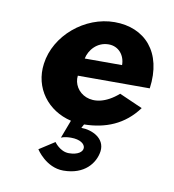

<svg xmlns="http://www.w3.org/2000/svg" viewBox="-59 -350 500 552"><g transform="rotate(10 191.0 -74.0)"><path d="M284 -97C211 -33 149 -79 155 -127H365C380 -235 321 -297 233 -297C146 -297 64 -228 53 -144C43 -72 89 -12 158 4L138 57C138 57 147 52 167 52C221 52 222 97 168 97C142 97 125 72 125 72L80 101C80 101 110 149 161 149C223 149 252 111 257 76C262 37 222 19 191 19L197 8C259 7 313 -14 352 -67ZM166 -179C171 -204 193 -231 227 -231C256 -231 275 -208 275 -179Z"/></g></svg>

Font: Hussar Tani
Style: Kurs
Weight: 700
Foundry: Cannot Into Space Fonts
Version: Version 0.92